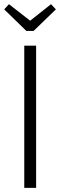

<svg xmlns="http://www.w3.org/2000/svg" viewBox="-29 -905 289 925"><path d="M216.8 -884.8 240.2 -859.9 132.8 -755.9H98.1L-8.8 -859.9L14.2 -884.8L116.2 -805.2ZM145 -685.1V0H87.9V-685.1Z"/></svg>

Font: Fira Sans Compressed Light
Style: Regular
Weight: 300
Width: 1
Designer: Carrois Corporate & Edenspiekermann AG
Foundry: Carrois Corporate GbR & Edenspiekermann AG
Version: Version 4.203;PS 004.203;hotconv 1.0.88;makeotf.lib2.5.64775